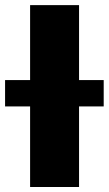

<svg xmlns="http://www.w3.org/2000/svg" viewBox="-73 -748 435 768"><path d="M243.2 -727.5V0H47.4V-727.5ZM-52.7 -322.3V-427.7H341.8V-322.3Z"/></svg>

Font: Inter 20pt Black
Style: Regular
Weight: 900
Version: Version 4.001;git-66647c0bb